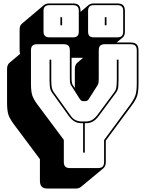

<svg xmlns="http://www.w3.org/2000/svg" viewBox="-20 -977 845 1116"><path d="M420 119H258Q233 119 222.5 108Q212 97 212 73V-52L61 -254Q37 -286 29 -310Q21 -334 21 -383V-575Q21 -588 24.5 -597Q28 -606 35 -612L97 -664Q96 -668 95 -673Q94 -678 94 -684V-805Q94 -818 97.5 -826Q101 -834 107 -839L236 -948Q241 -952 249 -954.5Q257 -957 267 -957H405Q427 -957 437.5 -946.5Q448 -936 448 -914V-908L495 -948Q500 -952 507.5 -954.5Q515 -957 525 -957H663Q685 -957 695.5 -946.5Q706 -936 706 -914V-793Q706 -781 702.5 -772.5Q699 -764 693 -759L658 -730H739Q763 -730 774 -719Q785 -708 785 -684V-492Q785 -443 777 -419Q769 -395 745 -363L595 -160V-36Q595 -23 591.5 -14Q588 -5 581 1L451 109Q447 113 438.5 116Q430 119 420 119ZM663 -760Q680 -760 688 -768Q696 -776 696 -793V-914Q696 -931 688 -939Q680 -947 663 -947H525Q508 -947 500 -939Q492 -931 492 -914V-793Q492 -776 500 -768Q508 -760 525 -760ZM405 -760Q422 -760 430 -768Q438 -776 438 -793V-914Q438 -931 430 -939Q422 -947 405 -947H267Q250 -947 241.5 -939Q233 -931 233 -914V-793Q233 -776 241.5 -768Q250 -760 267 -760ZM599 -830H589V-877H599ZM341 -830H331V-877H341ZM549 0Q568 0 576.5 -8.5Q585 -17 585 -36V-163L737 -369Q759 -400 767 -423Q775 -446 775 -492V-684Q775 -703 766.5 -711.5Q758 -720 739 -720H590Q571 -720 562.5 -711.5Q554 -703 554 -684V-520Q554 -510 553 -499Q552 -488 545 -478L499 -406Q494 -397 488.5 -393Q483 -389 475 -389H465Q457 -389 451.5 -393Q446 -397 441 -406L395 -478Q388 -488 387 -499Q386 -510 386 -520V-684Q386 -703 377.5 -711.5Q369 -720 350 -720H196Q177 -720 168.5 -711.5Q160 -703 160 -684V-492Q160 -446 167.5 -423Q175 -400 198 -369L351 -164V-36Q351 -17 359.5 -8.5Q368 0 387 0ZM415 -466V-575Q415 -588 418.5 -597Q422 -606 429 -612L463 -641H396V-520Q396 -511 397 -502Q398 -493 403 -483ZM480 -261H473V-90H463V-261H453Q431 -261 413.5 -271Q396 -281 380 -303L283 -438Q272 -453 270 -473Q268 -493 268 -515V-630H278V-515Q278 -494 280 -475.5Q282 -457 292 -442L389 -307Q402 -287 419 -279Q436 -271 453 -271H480Q499 -271 514.5 -279.5Q530 -288 545 -307L645 -442Q655 -455 657 -474.5Q659 -494 659 -515V-630H669V-515Q669 -493 667.5 -473.5Q666 -454 654 -438L554 -303Q538 -281 520.5 -271Q503 -261 480 -261Z"/></svg>

Font: Bungee Shade
Style: Regular
Weight: 400
Designer: David Jonathan Ross
Foundry: David Jonathan Ross
Version: Version 1.001;PS 1.0;hotconv 1.0.72;makeotf.lib2.5.5900